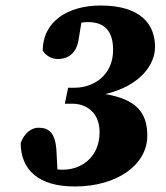

<svg xmlns="http://www.w3.org/2000/svg" viewBox="-20 -660 600 696"><path d="M251 16C405 16 514 -63 514 -168C514 -255 471 -300 362 -319C488 -349 542 -425 542 -490C542 -571 491 -640 345 -640C228 -640 135 -584 135 -476C146 -459 166 -446 190 -446C224 -446 257 -464 265 -517L275 -578C284 -579 292 -580 298 -580C357 -580 390 -550 390 -479C390 -387 319 -342 251 -342H227L215 -284H243C291 -284 341 -254 341 -181C341 -87 271 -45 210 -45C202 -45 194 -45 188 -46L185 -107C182 -181 156 -197 119 -197C95 -197 69 -179 55 -142C55 -45 119 16 251 16Z"/></svg>

Font: Source Serif Pro Black
Style: Italic
Weight: 900
Italic angle: -12°
Designer: Frank Grießhammer
Foundry: Adobe Systems Incorporated
Version: Version 3.001;hotconv 1.0.111;makeotfexe 2.5.65597